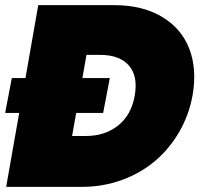

<svg xmlns="http://www.w3.org/2000/svg" viewBox="-24 -728 787 748"><path d="M-3.9 -288.1 22 -423.8H75.2L125 -708H419.9Q530.8 -708 606.9 -662.6Q683.1 -617.2 713.6 -537.6Q744.1 -458 726.1 -356Q712.4 -280.3 674.8 -215.1Q637.2 -149.9 581.8 -102.3Q526.4 -54.7 452.1 -27.3Q377.9 0 294.9 0H0L50.8 -288.1ZM256.8 -198.2H310.1Q385.3 -198.2 436.5 -239.3Q487.8 -280.3 501 -356Q514.2 -432.1 477.8 -473.1Q441.4 -514.2 366.2 -514.2H313L296.9 -423.8H403.8L377.9 -288.1H272.9Z"/></svg>

Font: SVN-Poppins Black
Style: Italic
Weight: 900
Italic angle: -10°
Designer: Ninad Kale (Devanagari), Jonny Pinhorn (Latin)
Foundry: Indian Type Foundry
Version: Version 3.002 2017